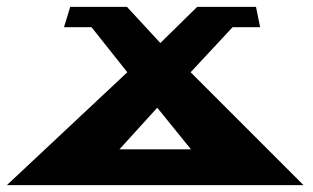

<svg xmlns="http://www.w3.org/2000/svg" viewBox="-32 -540 911 558"><path d="M850 -2 522 -330 644 -461H724L712 -520H541L434 -415L337 -520H172L154 -461H234L338 -330L-12 -2ZM523 -106H315L425 -227Z"/></svg>

Font: Hussar Milosc
Style: Bold
Weight: 700
Foundry: Cannot Into Space Fonts
Version: Version 1.02